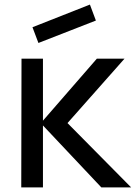

<svg xmlns="http://www.w3.org/2000/svg" viewBox="-20 -819 593 839"><path d="M147.9 -631.2 121.9 -700 372.9 -799 399 -729.2ZM72.9 0H167.7V-270.8L422.9 0H553.1L275 -281.2L524 -562.5H403.1L167.7 -291.7V-562.5H74Z"/></svg>

Font: Manrope3 Medium
Style: Regular
Weight: 500
Width: 4
Designer: Mikhail Sharanda
Foundry: Mikhail Sharanda
Version: Version 3.000;PS 003.000;hotconv 1.0.88;makeotf.lib2.5.64775